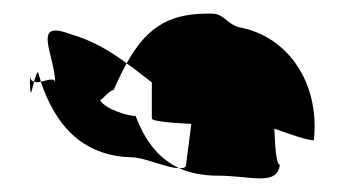

<svg xmlns="http://www.w3.org/2000/svg" viewBox="-20 -546 506 282"><path d="M30 -426C26 -411 24 -396 24 -436C24 -430 26 -427 30 -426ZM30 -426C33 -425 36 -425 40 -426C39 -431 37 -435 36 -440C34 -440 32 -433 30 -426ZM40 -426C50 -428 61 -433 61 -424C61 -465 25 -518 83 -496C115 -487 142 -471 166 -453C160 -442 153 -428 147 -414C138 -412 128 -396 127 -400C130 -387 172 -374 179 -376C192 -342 211 -314 243 -299C225 -299 192 -315 173 -315C98 -317 60 -366 40 -426ZM166 -453C179 -444 191 -434 203 -425V-372C203 -366 265 -364 261 -364L253 -302C251 -299 248 -299 243 -299C259 -292 277 -288 300 -288C348 -288 387 -272 391 -304C386 -304 384 -328 383 -357C408 -348 431 -340 441 -340C450 -424 403 -493 331 -506C313 -511 309 -526 291 -526C234 -527 198 -511 166 -453Z"/></svg>

Font: Alpina
Style: Regular
Weight: 400
Version: Version 0.9